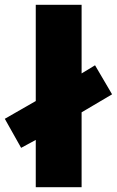

<svg xmlns="http://www.w3.org/2000/svg" viewBox="-35 -780 487 800"><path d="M114 0V-197L53 -164L-15 -285L114 -359V-760H305V-474L361 -508L432 -387L305 -312V0Z"/></svg>

Font: Noto Sans Syriac Western Black
Style: Regular
Weight: 900
Designer: Patrick Giasson and the Monotype Design Team
Foundry: Monotype Imaging Inc.
Version: Version 3.000; ttfautohint (v1.8.4.7-5d5b)